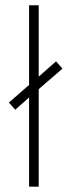

<svg xmlns="http://www.w3.org/2000/svg" viewBox="-20 -699 254 719"><path d="M88.9 -679.2H125V-412.1L189.9 -469.2L213.9 -441.9L125 -365.2V0H88.9V-334L37.1 -288.1L13.2 -314.9L88.9 -380.9Z"/></svg>

Font: RawengulkSans
Style: Regular
Weight: 500
Designer: gluk (gluksza@wp.pl)
Foundry: gluk (gluksza@wp.pl)
Version: Version 0.94